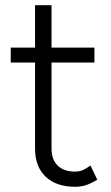

<svg xmlns="http://www.w3.org/2000/svg" viewBox="-20 -701 423 734"><path d="M114 -133V-681H177V-133Q177 -91 200.5 -68Q224 -45 267 -45Q281 -45 292.5 -49Q304 -53 326 -68L352 -14Q325 2 306.5 7.5Q288 13 267 13Q195 13 154.5 -25.5Q114 -64 114 -133ZM21 -519H341V-462H21Z"/></svg>

Font: 寒蝉端黑体 Light
Style: Regular
Weight: 300
Designer: ChillDuanSans {Warren2060}; 
Source Han Sans {Ryoko NISHIZUKA 西塚涼子 (kana, bopomofo & ideographs); Paul D. Hunt (Latin, G
Foundry: ChillType&Adobe
Version: Version 1.300;Glyphs 3.3 (3306)